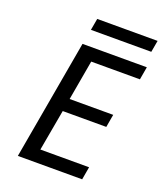

<svg xmlns="http://www.w3.org/2000/svg" viewBox="-154 -953 889 1052"><g transform="rotate(20 290.5 -427.0)"><path d="M581 -854 569 -786H217L229 -854ZM278 -623 237 -390H491L478 -315H224L181 -75H465L452 0H77L200 -698H575L562 -623Z"/></g></svg>

Font: Fz Poppins
Style: Italic
Weight: 400
Italic angle: -10°
Designer: Ninad Kale (Devanagari), Jonny Pinhorn (Latin)
Foundry: Indian Type Foundry
Version: Vit hóa bi Vntype.Com & FontZin.Com